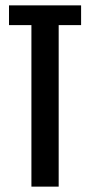

<svg xmlns="http://www.w3.org/2000/svg" viewBox="-20 -695 337 715"><path d="M97 0H198.5V-601.5H282V-675H13.5V-601.5H97Z"/></svg>

Font: Anybody ExtraCondensed Medium
Style: Regular
Weight: 500
Width: 2
Version: Version 1.113;gftools[0.9.25]